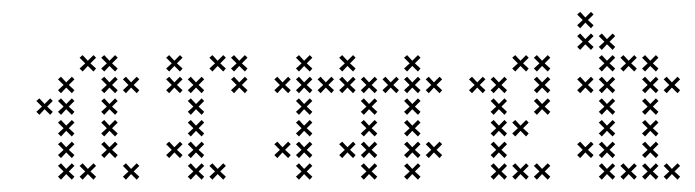

<svg xmlns="http://www.w3.org/2000/svg" viewBox="-20 -301 1147 317"><path d="M102.9 -9.3 93.6 -17.9 102.9 -27.1 98.6 -31.4 89.3 -22.1 80.7 -31.4 75.7 -27.1 85 -17.9 75.7 -9.3 80.7 -4.3 89.3 -13.6 98.6 -4.3ZM102.9 -45 93.6 -53.6 102.9 -62.9 98.6 -67.1 89.3 -57.9 80.7 -67.1 75.7 -62.9 85 -53.6 75.7 -45 80.7 -40 89.3 -49.3 98.6 -40ZM102.9 -80.7 93.6 -89.3 102.9 -98.6 98.6 -102.9 89.3 -93.6 80.7 -102.9 75.7 -98.6 85 -89.3 75.7 -80.7 80.7 -75.7 89.3 -85 98.6 -75.7ZM210 -9.3 200.7 -17.9 210 -27.1 205.7 -31.4 196.4 -22.1 187.9 -31.4 182.9 -27.1 192.1 -17.9 182.9 -9.3 187.9 -4.3 196.4 -13.6 205.7 -4.3ZM174.3 -45 165 -53.6 174.3 -62.9 170 -67.1 160.7 -57.9 152.1 -67.1 147.1 -62.9 156.4 -53.6 147.1 -45 152.1 -40 160.7 -49.3 170 -40ZM174.3 -80.7 165 -89.3 174.3 -98.6 170 -102.9 160.7 -93.6 152.1 -102.9 147.1 -98.6 156.4 -89.3 147.1 -80.7 152.1 -75.7 160.7 -85 170 -75.7ZM174.3 -116.4 165 -125 174.3 -134.3 170 -138.6 160.7 -129.3 152.1 -138.6 147.1 -134.3 156.4 -125 147.1 -116.4 152.1 -111.4 160.7 -120.7 170 -111.4ZM210 -152.1 200.7 -160.7 210 -170 205.7 -174.3 196.4 -165 187.9 -174.3 182.9 -170 192.1 -160.7 182.9 -152.1 187.9 -147.1 196.4 -156.4 205.7 -147.1ZM174.3 -152.1 165 -160.7 174.3 -170 170 -174.3 160.7 -165 152.1 -174.3 147.1 -170 156.4 -160.7 147.1 -152.1 152.1 -147.1 160.7 -156.4 170 -147.1ZM174.3 -187.9 165 -196.4 174.3 -205.7 170 -210 160.7 -200.7 152.1 -210 147.1 -205.7 156.4 -196.4 147.1 -187.9 152.1 -182.9 160.7 -192.1 170 -182.9ZM138.6 -187.9 129.3 -196.4 138.6 -205.7 134.3 -210 125 -200.7 116.4 -210 111.4 -205.7 120.7 -196.4 111.4 -187.9 116.4 -182.9 125 -192.1 134.3 -182.9ZM102.9 -152.1 93.6 -160.7 102.9 -170 98.6 -174.3 89.3 -165 80.7 -174.3 75.7 -170 85 -160.7 75.7 -152.1 80.7 -147.1 89.3 -156.4 98.6 -147.1ZM102.9 -116.4 93.6 -125 102.9 -134.3 98.6 -138.6 89.3 -129.3 80.7 -138.6 75.7 -134.3 85 -125 75.7 -116.4 80.7 -111.4 89.3 -120.7 98.6 -111.4ZM67.1 -116.4 57.9 -125 67.1 -134.3 62.9 -138.6 53.6 -129.3 45 -138.6 40 -134.3 49.3 -125 40 -116.4 45 -111.4 53.6 -120.7 62.9 -111.4ZM138.6 -9.3 129.3 -17.9 138.6 -27.1 134.3 -31.4 125 -22.1 116.4 -31.4 111.4 -27.1 120.7 -17.9 111.4 -9.3 116.4 -4.3 125 -13.6 134.3 -4.3Z M317.1 -9.3 307.9 -17.9 317.1 -27.1 312.9 -31.4 303.6 -22.1 295 -31.4 290 -27.1 299.3 -17.9 290 -9.3 295 -4.3 303.6 -13.6 312.9 -4.3ZM317.1 -45 307.9 -53.6 317.1 -62.9 312.9 -67.1 303.6 -57.9 295 -67.1 290 -62.9 299.3 -53.6 290 -45 295 -40 303.6 -49.3 312.9 -40ZM317.1 -80.7 307.9 -89.3 317.1 -98.6 312.9 -102.9 303.6 -93.6 295 -102.9 290 -98.6 299.3 -89.3 290 -80.7 295 -75.7 303.6 -85 312.9 -75.7ZM317.1 -116.4 307.9 -125 317.1 -134.3 312.9 -138.6 303.6 -129.3 295 -138.6 290 -134.3 299.3 -125 290 -116.4 295 -111.4 303.6 -120.7 312.9 -111.4ZM317.1 -152.1 307.9 -160.7 317.1 -170 312.9 -174.3 303.6 -165 295 -174.3 290 -170 299.3 -160.7 290 -152.1 295 -147.1 303.6 -156.4 312.9 -147.1ZM281.4 -187.9 272.1 -196.4 281.4 -205.7 277.1 -210 267.9 -200.7 259.3 -210 254.3 -205.7 263.6 -196.4 254.3 -187.9 259.3 -182.9 267.9 -192.1 277.1 -182.9ZM352.9 -9.3 343.6 -17.9 352.9 -27.1 348.6 -31.4 339.3 -22.1 330.7 -31.4 325.7 -27.1 335 -17.9 325.7 -9.3 330.7 -4.3 339.3 -13.6 348.6 -4.3ZM281.4 -45 272.1 -53.6 281.4 -62.9 277.1 -67.1 267.9 -57.9 259.3 -67.1 254.3 -62.9 263.6 -53.6 254.3 -45 259.3 -40 267.9 -49.3 277.1 -40ZM388.6 -187.9 379.3 -196.4 388.6 -205.7 384.3 -210 375 -200.7 366.4 -210 361.4 -205.7 370.7 -196.4 361.4 -187.9 366.4 -182.9 375 -192.1 384.3 -182.9ZM388.6 -152.1 379.3 -160.7 388.6 -170 384.3 -174.3 375 -165 366.4 -174.3 361.4 -170 370.7 -160.7 361.4 -152.1 366.4 -147.1 375 -156.4 384.3 -147.1ZM352.9 -187.9 343.6 -196.4 352.9 -205.7 348.6 -210 339.3 -200.7 330.7 -210 325.7 -205.7 335 -196.4 325.7 -187.9 330.7 -182.9 339.3 -192.1 348.6 -182.9ZM281.4 -152.1 272.1 -160.7 281.4 -170 277.1 -174.3 267.9 -165 259.3 -174.3 254.3 -170 263.6 -160.7 254.3 -152.1 259.3 -147.1 267.9 -156.4 277.1 -147.1Z M495.7 -152.1 486.4 -160.7 495.7 -170 491.4 -174.3 482.1 -165 473.6 -174.3 468.6 -170 477.9 -160.7 468.6 -152.1 473.6 -147.1 482.1 -156.4 491.4 -147.1ZM495.7 -116.4 486.4 -125 495.7 -134.3 491.4 -138.6 482.1 -129.3 473.6 -138.6 468.6 -134.3 477.9 -125 468.6 -116.4 473.6 -111.4 482.1 -120.7 491.4 -111.4ZM495.7 -80.7 486.4 -89.3 495.7 -98.6 491.4 -102.9 482.1 -93.6 473.6 -102.9 468.6 -98.6 477.9 -89.3 468.6 -80.7 473.6 -75.7 482.1 -85 491.4 -75.7ZM495.7 -9.3 486.4 -17.9 495.7 -27.1 491.4 -31.4 482.1 -22.1 473.6 -31.4 468.6 -27.1 477.9 -17.9 468.6 -9.3 473.6 -4.3 482.1 -13.6 491.4 -4.3ZM495.7 -45 486.4 -53.6 495.7 -62.9 491.4 -67.1 482.1 -57.9 473.6 -67.1 468.6 -62.9 477.9 -53.6 468.6 -45 473.6 -40 482.1 -49.3 491.4 -40ZM460 -45 450.7 -53.6 460 -62.9 455.7 -67.1 446.4 -57.9 437.9 -67.1 432.9 -62.9 442.1 -53.6 432.9 -45 437.9 -40 446.4 -49.3 455.7 -40ZM460 -152.1 450.7 -160.7 460 -170 455.7 -174.3 446.4 -165 437.9 -174.3 432.9 -170 442.1 -160.7 432.9 -152.1 437.9 -147.1 446.4 -156.4 455.7 -147.1ZM495.7 -187.9 486.4 -196.4 495.7 -205.7 491.4 -210 482.1 -200.7 473.6 -210 468.6 -205.7 477.9 -196.4 468.6 -187.9 473.6 -182.9 482.1 -192.1 491.4 -182.9ZM531.4 -152.1 522.1 -160.7 531.4 -170 527.1 -174.3 517.9 -165 509.3 -174.3 504.3 -170 513.6 -160.7 504.3 -152.1 509.3 -147.1 517.9 -156.4 527.1 -147.1ZM567.1 -187.9 557.9 -196.4 567.1 -205.7 562.9 -210 553.6 -200.7 545 -210 540 -205.7 549.3 -196.4 540 -187.9 545 -182.9 553.6 -192.1 562.9 -182.9ZM602.9 -116.4 593.6 -125 602.9 -134.3 598.6 -138.6 589.3 -129.3 580.7 -138.6 575.7 -134.3 585 -125 575.7 -116.4 580.7 -111.4 589.3 -120.7 598.6 -111.4ZM602.9 -80.7 593.6 -89.3 602.9 -98.6 598.6 -102.9 589.3 -93.6 580.7 -102.9 575.7 -98.6 585 -89.3 575.7 -80.7 580.7 -75.7 589.3 -85 598.6 -75.7ZM602.9 -45 593.6 -53.6 602.9 -62.9 598.6 -67.1 589.3 -57.9 580.7 -67.1 575.7 -62.9 585 -53.6 575.7 -45 580.7 -40 589.3 -49.3 598.6 -40ZM602.9 -9.3 593.6 -17.9 602.9 -27.1 598.6 -31.4 589.3 -22.1 580.7 -31.4 575.7 -27.1 585 -17.9 575.7 -9.3 580.7 -4.3 589.3 -13.6 598.6 -4.3ZM567.1 -45 557.9 -53.6 567.1 -62.9 562.9 -67.1 553.6 -57.9 545 -67.1 540 -62.9 549.3 -53.6 540 -45 545 -40 553.6 -49.3 562.9 -40ZM567.1 -152.1 557.9 -160.7 567.1 -170 562.9 -174.3 553.6 -165 545 -174.3 540 -170 549.3 -160.7 540 -152.1 545 -147.1 553.6 -156.4 562.9 -147.1ZM602.9 -152.1 593.6 -160.7 602.9 -170 598.6 -174.3 589.3 -165 580.7 -174.3 575.7 -170 585 -160.7 575.7 -152.1 580.7 -147.1 589.3 -156.4 598.6 -147.1ZM638.6 -152.1 629.3 -160.7 638.6 -170 634.3 -174.3 625 -165 616.4 -174.3 611.4 -170 620.7 -160.7 611.4 -152.1 616.4 -147.1 625 -156.4 634.3 -147.1ZM674.3 -187.9 665 -196.4 674.3 -205.7 670 -210 660.7 -200.7 652.1 -210 647.1 -205.7 656.4 -196.4 647.1 -187.9 652.1 -182.9 660.7 -192.1 670 -182.9ZM674.3 -152.1 665 -160.7 674.3 -170 670 -174.3 660.7 -165 652.1 -174.3 647.1 -170 656.4 -160.7 647.1 -152.1 652.1 -147.1 660.7 -156.4 670 -147.1ZM710 -152.1 700.7 -160.7 710 -170 705.7 -174.3 696.4 -165 687.9 -174.3 682.9 -170 692.1 -160.7 682.9 -152.1 687.9 -147.1 696.4 -156.4 705.7 -147.1ZM674.3 -116.4 665 -125 674.3 -134.3 670 -138.6 660.7 -129.3 652.1 -138.6 647.1 -134.3 656.4 -125 647.1 -116.4 652.1 -111.4 660.7 -120.7 670 -111.4ZM674.3 -80.7 665 -89.3 674.3 -98.6 670 -102.9 660.7 -93.6 652.1 -102.9 647.1 -98.6 656.4 -89.3 647.1 -80.7 652.1 -75.7 660.7 -85 670 -75.7ZM674.3 -45 665 -53.6 674.3 -62.9 670 -67.1 660.7 -57.9 652.1 -67.1 647.1 -62.9 656.4 -53.6 647.1 -45 652.1 -40 660.7 -49.3 670 -40ZM674.3 -9.3 665 -17.9 674.3 -27.1 670 -31.4 660.7 -22.1 652.1 -31.4 647.1 -27.1 656.4 -17.9 647.1 -9.3 652.1 -4.3 660.7 -13.6 670 -4.3ZM710 -45 700.7 -53.6 710 -62.9 705.7 -67.1 696.4 -57.9 687.9 -67.1 682.9 -62.9 692.1 -53.6 682.9 -45 687.9 -40 696.4 -49.3 705.7 -40Z M817.1 -45 807.9 -53.6 817.1 -62.9 812.9 -67.1 803.6 -57.9 795 -67.1 790 -62.9 799.3 -53.6 790 -45 795 -40 803.6 -49.3 812.9 -40ZM817.1 -80.7 807.9 -89.3 817.1 -98.6 812.9 -102.9 803.6 -93.6 795 -102.9 790 -98.6 799.3 -89.3 790 -80.7 795 -75.7 803.6 -85 812.9 -75.7ZM817.1 -116.4 807.9 -125 817.1 -134.3 812.9 -138.6 803.6 -129.3 795 -138.6 790 -134.3 799.3 -125 790 -116.4 795 -111.4 803.6 -120.7 812.9 -111.4ZM817.1 -152.1 807.9 -160.7 817.1 -170 812.9 -174.3 803.6 -165 795 -174.3 790 -170 799.3 -160.7 790 -152.1 795 -147.1 803.6 -156.4 812.9 -147.1ZM852.9 -187.9 843.6 -196.4 852.9 -205.7 848.6 -210 839.3 -200.7 830.7 -210 825.7 -205.7 835 -196.4 825.7 -187.9 830.7 -182.9 839.3 -192.1 848.6 -182.9ZM852.9 -9.3 843.6 -17.9 852.9 -27.1 848.6 -31.4 839.3 -22.1 830.7 -31.4 825.7 -27.1 835 -17.9 825.7 -9.3 830.7 -4.3 839.3 -13.6 848.6 -4.3ZM888.6 -152.1 879.3 -160.7 888.6 -170 884.3 -174.3 875 -165 866.4 -174.3 861.4 -170 870.7 -160.7 861.4 -152.1 866.4 -147.1 875 -156.4 884.3 -147.1ZM888.6 -116.4 879.3 -125 888.6 -134.3 884.3 -138.6 875 -129.3 866.4 -138.6 861.4 -134.3 870.7 -125 861.4 -116.4 866.4 -111.4 875 -120.7 884.3 -111.4ZM852.9 -80.7 843.6 -89.3 852.9 -98.6 848.6 -102.9 839.3 -93.6 830.7 -102.9 825.7 -98.6 835 -89.3 825.7 -80.7 830.7 -75.7 839.3 -85 848.6 -75.7ZM888.6 -9.3 879.3 -17.9 888.6 -27.1 884.3 -31.4 875 -22.1 866.4 -31.4 861.4 -27.1 870.7 -17.9 861.4 -9.3 866.4 -4.3 875 -13.6 884.3 -4.3ZM817.1 -9.3 807.9 -17.9 817.1 -27.1 812.9 -31.4 803.6 -22.1 795 -31.4 790 -27.1 799.3 -17.9 790 -9.3 795 -4.3 803.6 -13.6 812.9 -4.3ZM781.4 -152.1 772.1 -160.7 781.4 -170 777.1 -174.3 767.9 -165 759.3 -174.3 754.3 -170 763.6 -160.7 754.3 -152.1 759.3 -147.1 767.9 -156.4 777.1 -147.1ZM888.6 -187.9 879.3 -196.4 888.6 -205.7 884.3 -210 875 -200.7 866.4 -210 861.4 -205.7 870.7 -196.4 861.4 -187.9 866.4 -182.9 875 -192.1 884.3 -182.9Z M1067.1 -152.1 1057.9 -160.7 1067.1 -170 1062.9 -174.3 1053.6 -165 1045 -174.3 1040 -170 1049.3 -160.7 1040 -152.1 1045 -147.1 1053.6 -156.4 1062.9 -147.1ZM1067.1 -116.4 1057.9 -125 1067.1 -134.3 1062.9 -138.6 1053.6 -129.3 1045 -138.6 1040 -134.3 1049.3 -125 1040 -116.4 1045 -111.4 1053.6 -120.7 1062.9 -111.4ZM1067.1 -80.7 1057.9 -89.3 1067.1 -98.6 1062.9 -102.9 1053.6 -93.6 1045 -102.9 1040 -98.6 1049.3 -89.3 1040 -80.7 1045 -75.7 1053.6 -85 1062.9 -75.7ZM1067.1 -45 1057.9 -53.6 1067.1 -62.9 1062.9 -67.1 1053.6 -57.9 1045 -67.1 1040 -62.9 1049.3 -53.6 1040 -45 1045 -40 1053.6 -49.3 1062.9 -40ZM1067.1 -9.3 1057.9 -17.9 1067.1 -27.1 1062.9 -31.4 1053.6 -22.1 1045 -31.4 1040 -27.1 1049.3 -17.9 1040 -9.3 1045 -4.3 1053.6 -13.6 1062.9 -4.3ZM1031.4 -9.3 1022.1 -17.9 1031.4 -27.1 1027.1 -31.4 1017.9 -22.1 1009.3 -31.4 1004.3 -27.1 1013.6 -17.9 1004.3 -9.3 1009.3 -4.3 1017.9 -13.6 1027.1 -4.3ZM995.7 -45 986.4 -53.6 995.7 -62.9 991.4 -67.1 982.1 -57.9 973.6 -67.1 968.6 -62.9 977.9 -53.6 968.6 -45 973.6 -40 982.1 -49.3 991.4 -40ZM960 -45 950.7 -53.6 960 -62.9 955.7 -67.1 946.4 -57.9 937.9 -67.1 932.9 -62.9 942.1 -53.6 932.9 -45 937.9 -40 946.4 -49.3 955.7 -40ZM1102.9 -9.3 1093.6 -17.9 1102.9 -27.1 1098.6 -31.4 1089.3 -22.1 1080.7 -31.4 1075.7 -27.1 1085 -17.9 1075.7 -9.3 1080.7 -4.3 1089.3 -13.6 1098.6 -4.3ZM995.7 -80.7 986.4 -89.3 995.7 -98.6 991.4 -102.9 982.1 -93.6 973.6 -102.9 968.6 -98.6 977.9 -89.3 968.6 -80.7 973.6 -75.7 982.1 -85 991.4 -75.7ZM995.7 -116.4 986.4 -125 995.7 -134.3 991.4 -138.6 982.1 -129.3 973.6 -138.6 968.6 -134.3 977.9 -125 968.6 -116.4 973.6 -111.4 982.1 -120.7 991.4 -111.4ZM995.7 -152.1 986.4 -160.7 995.7 -170 991.4 -174.3 982.1 -165 973.6 -174.3 968.6 -170 977.9 -160.7 968.6 -152.1 973.6 -147.1 982.1 -156.4 991.4 -147.1ZM960 -152.1 950.7 -160.7 960 -170 955.7 -174.3 946.4 -165 937.9 -174.3 932.9 -170 942.1 -160.7 932.9 -152.1 937.9 -147.1 946.4 -156.4 955.7 -147.1ZM995.7 -223.6 986.4 -232.1 995.7 -241.4 991.4 -245.7 982.1 -236.4 973.6 -245.7 968.6 -241.4 977.9 -232.1 968.6 -223.6 973.6 -218.6 982.1 -227.9 991.4 -218.6ZM1031.4 -187.9 1022.1 -196.4 1031.4 -205.7 1027.1 -210 1017.9 -200.7 1009.3 -210 1004.3 -205.7 1013.6 -196.4 1004.3 -187.9 1009.3 -182.9 1017.9 -192.1 1027.1 -182.9ZM1067.1 -187.9 1057.9 -196.4 1067.1 -205.7 1062.9 -210 1053.6 -200.7 1045 -210 1040 -205.7 1049.3 -196.4 1040 -187.9 1045 -182.9 1053.6 -192.1 1062.9 -182.9ZM1102.9 -152.1 1093.6 -160.7 1102.9 -170 1098.6 -174.3 1089.3 -165 1080.7 -174.3 1075.7 -170 1085 -160.7 1075.7 -152.1 1080.7 -147.1 1089.3 -156.4 1098.6 -147.1ZM995.7 -9.3 986.4 -17.9 995.7 -27.1 991.4 -31.4 982.1 -22.1 973.6 -31.4 968.6 -27.1 977.9 -17.9 968.6 -9.3 973.6 -4.3 982.1 -13.6 991.4 -4.3ZM960 -223.6 950.7 -232.1 960 -241.4 955.7 -245.7 946.4 -236.4 937.9 -245.7 932.9 -241.4 942.1 -232.1 932.9 -223.6 937.9 -218.6 946.4 -227.9 955.7 -218.6ZM995.7 -187.9 986.4 -196.4 995.7 -205.7 991.4 -210 982.1 -200.7 973.6 -210 968.6 -205.7 977.9 -196.4 968.6 -187.9 973.6 -182.9 982.1 -192.1 991.4 -182.9ZM960 -259.3 950.7 -267.9 960 -277.1 955.7 -281.4 946.4 -272.1 937.9 -281.4 932.9 -277.1 942.1 -267.9 932.9 -259.3 937.9 -254.3 946.4 -263.6 955.7 -254.3Z"/></svg>

Font: Gossip Low Cross Small
Style: Regular
Weight: 200
Width: 3
Designer: Deborah Khodanovich
Version: Version 1.001;Glyphs 3.3.1 (3343)